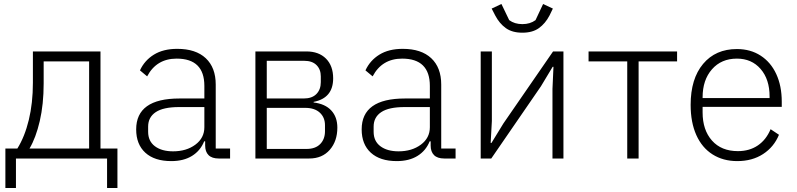

<svg xmlns="http://www.w3.org/2000/svg" viewBox="-20 -795 3997 963"><path d="M67 -50Q104 -109 124.5 -193.5Q145 -278 145 -380V-537H484V-50H569V148H517V0H60V148H7V-50ZM427 -50V-487H199V-377Q199 -272 179.5 -188Q160 -104 128 -50Z M663 -146Q663 -301 880 -301H1005V-364Q1005 -501 866 -501Q765 -501 718 -412L682 -442Q705 -492 752 -521Q799 -550 869 -550Q962 -550 1012 -503Q1062 -456 1062 -371V-50H1134V0H1077Q1043 0 1026 -17Q1009 -34 1009 -65V-86H1004Q985 -39 943 -13Q901 13 839 13Q755 13 709 -29Q663 -71 663 -146ZM1005 -157V-258H878Q799 -258 761 -232.5Q723 -207 723 -160V-134Q723 -87 757 -61.5Q791 -36 848 -36Q915 -36 960 -69.5Q1005 -103 1005 -157Z M1517 -537Q1579 -537 1615 -501Q1651 -465 1651 -402Q1651 -303 1553 -284V-281Q1611 -274 1641.5 -241Q1672 -208 1672 -155Q1672 -87 1634 -43.5Q1596 0 1531 0H1261V-537ZM1503 -301Q1545 -301 1567 -323.5Q1589 -346 1589 -383V-412Q1589 -447 1567.5 -468.5Q1546 -490 1506 -490H1318V-301ZM1518 -48Q1562 -48 1586 -72.5Q1610 -97 1610 -137V-167Q1610 -206 1584 -230Q1558 -254 1511 -254H1318V-48Z M1794 -146Q1794 -301 2011 -301H2136V-364Q2136 -501 1997 -501Q1896 -501 1849 -412L1813 -442Q1836 -492 1883 -521Q1930 -550 2000 -550Q2093 -550 2143 -503Q2193 -456 2193 -371V-50H2265V0H2208Q2174 0 2157 -17Q2140 -34 2140 -65V-86H2135Q2116 -39 2074 -13Q2032 13 1970 13Q1886 13 1840 -29Q1794 -71 1794 -146ZM2136 -157V-258H2009Q1930 -258 1892 -232.5Q1854 -207 1854 -160V-134Q1854 -87 1888 -61.5Q1922 -36 1979 -36Q2046 -36 2091 -69.5Q2136 -103 2136 -157Z M2464 -717 2446 -752 2495 -775 2534 -694Q2561 -674 2600 -674Q2639 -674 2666 -694L2704 -775L2753 -752L2736 -717Q2715 -677 2683 -654Q2651 -631 2600 -631Q2549 -631 2517 -654Q2485 -677 2464 -717ZM2391 0V-537H2447V-188L2441 -78H2445L2505 -176L2754 -537H2806V0H2751V-349L2756 -460H2752L2693 -362L2444 0Z M3126 0V-487H2932V-537H3376V-487H3183V0Z M3444 -269Q3444 -400 3506.5 -474.5Q3569 -549 3676 -549Q3744 -549 3795 -516Q3846 -483 3873.5 -423.5Q3901 -364 3901 -285V-259H3504V-231Q3504 -143 3551 -90Q3598 -37 3681 -37Q3739 -37 3781 -65.5Q3823 -94 3845 -147L3887 -119Q3862 -58 3807.5 -22.5Q3753 13 3678 13Q3607 13 3554 -20.5Q3501 -54 3472.5 -117.5Q3444 -181 3444 -269ZM3504 -303H3840V-311Q3840 -397 3795 -449Q3750 -501 3676 -501Q3598 -501 3551 -447.5Q3504 -394 3504 -307Z"/></svg>

Font: IBM Plex Sans JP Light
Style: Regular
Weight: 300
Designer: Mike Abbink; Paul van der Laan; Pieter van Rosmalen; Wujin Sim; Yejin Wi; Jinhee Kim; Boomi Park; Yona Kim; Kichan Ma
Foundry: Sandoll Inc.
Version: Version 1.002